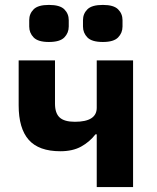

<svg xmlns="http://www.w3.org/2000/svg" viewBox="-20 -762 640 782"><path d="M374 -215H369Q345 -184 310.5 -165Q276 -146 226 -146Q138 -146 97 -192.5Q56 -239 56 -333V-516H204V-340Q204 -301 223 -283.5Q242 -266 285 -266Q374 -266 374 -323V-516H522V0H374ZM179 -591Q135 -591 117 -609.5Q99 -628 99 -654V-680Q99 -706 117 -724Q135 -742 179 -742Q224 -742 242 -724Q260 -706 260 -680V-654Q260 -628 242 -609.5Q224 -591 179 -591ZM399 -591Q354 -591 336 -609.5Q318 -628 318 -654V-680Q318 -706 336 -724Q354 -742 399 -742Q443 -742 461 -724Q479 -706 479 -680V-654Q479 -628 461 -609.5Q443 -591 399 -591Z"/></svg>

Font: Lilex Nerd Font
Style: Bold
Weight: 700
Designer: Mike Abbink, Paul van der Laan, Pieter van Rosmalen, Mikhael Khrustik
Foundry: Mikhael Khrustik
Version: Version 2.400; ttfautohint (v1.8.4.7-5d5b);Nerd Fonts 3.3.0